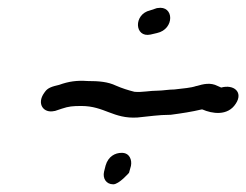

<svg xmlns="http://www.w3.org/2000/svg" viewBox="-20 -567 641 500"><path d="M372 -477 389 -481C435 -491 434 -554 390 -546H389L371 -540C327 -530 330 -468 372 -477ZM251 -120C247 -103 256 -87 275 -87C290 -87 316 -117 316 -117L321 -135C324 -150 318 -169 297 -169C280 -169 262 -160 255 -136ZM424 -268C454 -272 480 -276 505 -282H507C532 -271 573 -264 594 -297C614 -327 589 -348 556 -339C554 -340 551 -341 547 -343C528 -353 509 -348 492 -343H491C477 -338 458 -337 434 -334C420 -334 403 -331 393 -331C369 -331 350 -326 330 -328C314 -332 298 -337 282 -344C261 -354 238 -356 208 -356C180 -358 159 -355 134 -346L122 -343C104 -338 100 -332 95 -325C75 -297 93 -271 122 -278H123L141 -284C159 -290 169 -291 192 -291C252 -291 275 -257 338 -261C369 -264 394 -268 422 -268Z"/></svg>

Font: Stray Cat
Style: ExBdObl
Weight: 800
Version: Version 1.0